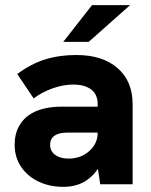

<svg xmlns="http://www.w3.org/2000/svg" viewBox="-20 -717 588 747"><path d="M361 -60Q313 10 227 10Q173 10 130 -10.5Q87 -31 62 -68Q37 -105 37 -154Q37 -196 54.5 -227Q72 -258 103 -276Q149 -302 220 -302H360V-312Q360 -350 334.5 -369Q309 -388 265 -388Q226 -388 184 -373Q142 -358 111 -334L47 -429Q101 -469 156 -486Q211 -503 277 -503Q379 -503 437.5 -452Q496 -401 496 -312V0H370ZM247 -100Q294 -100 327 -129Q360 -158 360 -201H240Q210 -201 192 -189Q175 -177 175 -154Q175 -129 194.5 -114.5Q214 -100 247 -100ZM338 -697H486L325 -554H226Z"/></svg>

Font: Hanken Grotesk ExtraBold
Style: Regular
Weight: 800
Designer: Alfredo Marco Pradil
Foundry: Hanken Design Co.
Version: Version 3.014